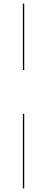

<svg xmlns="http://www.w3.org/2000/svg" viewBox="-20 -800 260 1070"><path d="M107.5 250V-166H115V250ZM107.5 -409V-780H115V-409Z"/></svg>

Font: Bodoni Moda 28pt
Style: Bold
Weight: 700
Designer: Owen Earl
Foundry: indestructible type
Version: Version 2.005